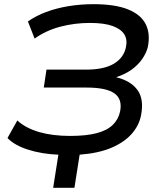

<svg xmlns="http://www.w3.org/2000/svg" viewBox="-20 -734 792 921"><path d="M235 167 260 8Q181 5 115 -16Q49 -37 16 -72L63 -156Q104 -119 168 -100.5Q232 -82 316 -82Q393 -82 443 -95Q493 -108 520.5 -134.5Q548 -161 556 -199Q568 -258 529 -286Q490 -314 395 -314H190L203 -400H392Q478 -400 525.5 -428Q573 -456 584 -507Q592 -544 576 -569.5Q560 -595 519.5 -609.5Q479 -624 411 -624Q338 -624 269.5 -606Q201 -588 146 -549L114 -631Q152 -658 201.5 -676.5Q251 -695 309 -704.5Q367 -714 428 -714Q532 -714 594 -689Q656 -664 679 -618Q702 -572 689 -508Q682 -480 662.5 -451.5Q643 -423 612 -400.5Q581 -378 538 -364L539 -363Q608 -346 640 -301.5Q672 -257 656 -178Q646 -130 610.5 -90.5Q575 -51 514 -25Q453 1 362 8L337 167Z"/></svg>

Font: Nunito Sans 7pt SemiExpanded Medium
Style: Italic
Weight: 500
Width: 6
Italic angle: -9°
Designer: Vernon Adams
Foundry: Vernon Adams
Version: Version 3.101;gftools[0.9.27]